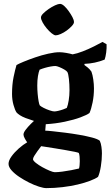

<svg xmlns="http://www.w3.org/2000/svg" viewBox="-20 -769 569 989"><path d="M218 200Q205 200 181 192.5Q157 185 130 171.5Q103 158 79 142Q55 126 39.5 108.5Q24 91 24 75Q24 58 39 37Q54 16 76.5 -4Q99 -24 120 -36Q114 -44 107.5 -56Q101 -68 101 -76Q101 -86 112.5 -101Q124 -116 139 -131Q154 -146 165 -154L217 -143L213 -96Q223 -96 251 -93Q279 -90 315.5 -85.5Q352 -81 389 -74.5Q426 -68 454.5 -60.5Q483 -53 494 -44Q500 -31 502.5 -12.5Q505 6 505 21Q505 54 499.5 88Q494 122 485 142Q471 152 443.5 162.5Q416 173 380 181.5Q344 190 302 195Q260 200 218 200ZM262 118Q278 118 301 115Q324 112 347.5 107.5Q371 103 387 99Q389 93 390 82Q391 71 391 61Q391 50 390 38Q389 26 386 19Q384 17 365 13Q346 9 319.5 4.5Q293 0 266 -4.5Q239 -9 218.5 -12Q198 -15 192 -16Q183 -4 173 9.5Q163 23 156.5 34Q150 45 150 51Q150 58 164 69.5Q178 81 198 92Q218 103 236 110.5Q254 118 262 118ZM213 -129Q181 -138 155.5 -146Q130 -154 112 -161Q94 -168 82.5 -175.5Q71 -183 65 -190Q57 -202 49.5 -228.5Q42 -255 42 -285Q42 -334 50 -372.5Q58 -411 65 -434Q75 -440 101.5 -451Q128 -462 161.5 -473.5Q195 -485 228.5 -492.5Q262 -500 286 -500Q301 -500 321 -496.5Q341 -493 354 -489Q377 -493 406.5 -504.5Q436 -516 464 -530Q492 -544 508 -553L529 -541Q530 -521 527 -498.5Q524 -476 519 -462Q494 -452 468 -446.5Q442 -441 415 -440V-434Q422 -429 432 -421Q442 -413 451 -400Q457 -384 460.5 -359.5Q464 -335 464 -314Q464 -276 457 -241.5Q450 -207 441 -187Q428 -177 394.5 -164.5Q361 -152 313.5 -142Q266 -132 213 -129ZM260 -195Q267 -195 280 -198Q293 -201 305.5 -205.5Q318 -210 324 -213Q330 -227 334 -252.5Q338 -278 338 -304Q338 -335 335 -362Q332 -389 327 -398Q323 -404 311 -411Q299 -418 285.5 -423.5Q272 -429 265 -429Q256 -429 241.5 -426.5Q227 -424 211.5 -419.5Q196 -415 184 -410Q179 -398 175.5 -377Q172 -356 172 -329Q172 -307 174 -285Q176 -263 179 -247Q182 -231 185 -226Q190 -221 204.5 -213.5Q219 -206 235.5 -200.5Q252 -195 260 -195ZM267 -587Q259 -587 246 -597.5Q233 -608 220.5 -623Q208 -638 199.5 -653.5Q191 -669 191 -679Q191 -688 202.5 -699.5Q214 -711 230.5 -722.5Q247 -734 263.5 -741.5Q280 -749 289 -749Q299 -749 311 -738Q323 -727 334 -711.5Q345 -696 353 -681Q361 -666 361 -655Q361 -647 350 -635Q339 -623 324 -612Q309 -601 293 -594Q277 -587 267 -587Z"/></svg>

Font: Texturina Medium 12pt
Style: Bold
Weight: 700
Version: Version 1.002